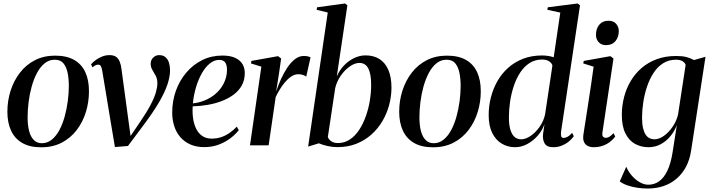

<svg xmlns="http://www.w3.org/2000/svg" viewBox="-20 -837 4095 1106"><path d="M297.5 -516.5Q364 -516.5 407.2 -491.8Q450.5 -467 471.5 -421.2Q492.5 -375.5 492.5 -311.5Q492.5 -249.5 474.8 -191.8Q457 -134 422 -88Q387 -42 335.5 -15.2Q284 11.5 217.5 11.5Q151 11.5 107.8 -13.8Q64.5 -39 43.5 -85Q22.5 -131 22.5 -193.5Q22.5 -256.5 41 -314.5Q59.5 -372.5 94.8 -418.2Q130 -464 181.2 -490.2Q232.5 -516.5 297.5 -516.5ZM295 -493Q262.5 -493 237 -472.2Q211.5 -451.5 193 -416.5Q174.5 -381.5 162.5 -338.5Q150.5 -295.5 144.8 -249.5Q139 -203.5 139 -161.5Q139 -114 148.2 -80.5Q157.5 -47 175.8 -29.5Q194 -12 221 -12Q253 -12 278.5 -32.8Q304 -53.5 322.5 -88.5Q341 -123.5 352.8 -166.5Q364.5 -209.5 370.5 -254.8Q376.5 -300 376.5 -341.5Q376.5 -382 369.8 -416.2Q363 -450.5 345.8 -471.8Q328.5 -493 295 -493Z M569 -429Q565.5 -449 560.5 -456.8Q555.5 -464.5 545.5 -464.5Q537 -464.5 529.2 -460.5Q521.5 -456.5 513 -449L504.5 -466.5Q515.5 -479.5 532 -491.5Q548.5 -503.5 568.8 -511.5Q589 -519.5 611 -519.5Q635 -519.5 648.8 -509.5Q662.5 -499.5 669.8 -481.2Q677 -463 680 -437.5L717.5 -160.5L734 -40L708.5 -19L784.5 -131Q825 -190 847.2 -232.5Q869.5 -275 878 -305.2Q886.5 -335.5 886.5 -357.5Q886.5 -382.5 877 -400.2Q867.5 -418 857.8 -434.2Q848 -450.5 848 -469.5Q848 -491.5 862.8 -505.5Q877.5 -519.5 896.5 -519.5Q920 -519.5 933.8 -507.2Q947.5 -495 953.5 -475.2Q959.5 -455.5 959.5 -432Q959.5 -396 945 -351.8Q930.5 -307.5 896.8 -249.2Q863 -191 804 -112.5L717 4L642 10L616.5 -142Z M1355.5 -87.5Q1339.5 -66 1310.8 -43.2Q1282 -20.5 1242.8 -5Q1203.5 10.5 1156.5 10.5Q1111 10.5 1076.2 -5Q1041.5 -20.5 1018.2 -47.8Q995 -75 983.5 -111Q972 -147 972 -188.5Q972 -255 993.2 -314.2Q1014.5 -373.5 1053.5 -419.2Q1092.5 -465 1145.2 -491Q1198 -517 1261 -517Q1305 -517 1333.5 -504.2Q1362 -491.5 1376 -469Q1390 -446.5 1390 -416Q1390 -376 1373 -345.2Q1356 -314.5 1326.2 -292.2Q1296.5 -270 1258.2 -255.2Q1220 -240.5 1176.8 -233Q1133.5 -225.5 1090 -224.5Q1087.5 -189 1092.2 -155.5Q1097 -122 1109.8 -95.8Q1122.5 -69.5 1144.8 -54Q1167 -38.5 1199.5 -38.5Q1229 -38.5 1254.8 -47.2Q1280.5 -56 1303 -71.8Q1325.5 -87.5 1344 -107.5ZM1243 -492Q1214 -492 1188.5 -471.2Q1163 -450.5 1142.8 -415Q1122.5 -379.5 1109.2 -334.8Q1096 -290 1091 -241.5Q1127 -245.5 1157.2 -257.8Q1187.5 -270 1211.8 -288.5Q1236 -307 1252.8 -330.2Q1269.5 -353.5 1278.5 -380Q1287.5 -406.5 1287.5 -434.5Q1287.5 -463.5 1276.8 -477.8Q1266 -492 1243 -492Z M1420 0 1485.5 -453 1426 -471.5 1428 -486 1581.5 -513.5 1599.5 -500 1587.5 -416 1570.5 -309Q1582.5 -346 1599 -382.2Q1615.5 -418.5 1635.8 -448.5Q1656 -478.5 1679.5 -496.5Q1703 -514.5 1729 -514.5Q1745.5 -514.5 1755 -512Q1764.5 -509.5 1769 -507L1744 -395.5Q1740 -400 1726.5 -404.8Q1713 -409.5 1699 -409.5Q1677 -409.5 1657.2 -396Q1637.5 -382.5 1620.2 -361.8Q1603 -341 1589.8 -318.5Q1576.5 -296 1568 -278L1527.5 0Z M1920 -396.5Q1935.5 -432.5 1961.5 -459.8Q1987.5 -487 2020 -502.5Q2052.5 -518 2085.5 -518Q2132.5 -518 2165.8 -497Q2199 -476 2217 -434.5Q2235 -393 2235 -332.5Q2235 -282 2221.8 -232.5Q2208.5 -183 2182.8 -139.2Q2157 -95.5 2119.2 -61.8Q2081.5 -28 2032.5 -8.8Q1983.5 10.5 1924.5 10.5Q1895 10.5 1867 4.2Q1839 -2 1816.5 -11.5L1755 7.5L1868 -765L1804 -780.5L1806.5 -795L1968 -817L1981 -806ZM1868.5 -47.5Q1873.5 -33.5 1888.2 -23.2Q1903 -13 1927 -13Q1965 -13 1995.8 -33.8Q2026.5 -54.5 2049.2 -89.2Q2072 -124 2087.5 -167.8Q2103 -211.5 2110.5 -258.2Q2118 -305 2118 -349Q2118 -410 2101.8 -442.2Q2085.5 -474.5 2050 -474.5Q2024 -474.5 1995.2 -454.5Q1966.5 -434.5 1943.5 -401.8Q1920.5 -369 1911 -330Z M2554.5 -516.5Q2621 -516.5 2664.2 -491.8Q2707.5 -467 2728.5 -421.2Q2749.5 -375.5 2749.5 -311.5Q2749.5 -249.5 2731.8 -191.8Q2714 -134 2679 -88Q2644 -42 2592.5 -15.2Q2541 11.5 2474.5 11.5Q2408 11.5 2364.8 -13.8Q2321.5 -39 2300.5 -85Q2279.5 -131 2279.5 -193.5Q2279.5 -256.5 2298 -314.5Q2316.5 -372.5 2351.8 -418.2Q2387 -464 2438.2 -490.2Q2489.5 -516.5 2554.5 -516.5ZM2552 -493Q2519.5 -493 2494 -472.2Q2468.5 -451.5 2450 -416.5Q2431.5 -381.5 2419.5 -338.5Q2407.5 -295.5 2401.8 -249.5Q2396 -203.5 2396 -161.5Q2396 -114 2405.2 -80.5Q2414.5 -47 2432.8 -29.5Q2451 -12 2478 -12Q2510 -12 2535.5 -32.8Q2561 -53.5 2579.5 -88.5Q2598 -123.5 2609.8 -166.5Q2621.5 -209.5 2627.5 -254.8Q2633.5 -300 2633.5 -341.5Q2633.5 -382 2626.8 -416.2Q2620 -450.5 2602.8 -471.8Q2585.5 -493 2552 -493Z M3212 -79Q3210 -61.5 3212.8 -52Q3215.5 -42.5 3227 -42.5Q3237.5 -42.5 3250 -49.5Q3262.5 -56.5 3275.5 -71.5L3285.5 -52.5Q3274.5 -36.5 3256.8 -22Q3239 -7.5 3216.2 1.8Q3193.5 11 3166 11Q3129 11 3116.5 -12.5Q3104 -36 3108.5 -67.5L3116.5 -122.5Q3105 -87.5 3078.8 -57Q3052.5 -26.5 3018.2 -7.8Q2984 11 2947 11Q2905 11 2870.5 -9.5Q2836 -30 2815.5 -71Q2795 -112 2795 -174Q2795 -225.5 2807.5 -275.2Q2820 -325 2844.8 -368.8Q2869.5 -412.5 2906.8 -446Q2944 -479.5 2993 -498.5Q3042 -517.5 3103 -517.5Q3122 -517.5 3139.5 -514.5Q3157 -511.5 3169.5 -507L3207.5 -764.5L3133 -780.5L3135.5 -795L3307.5 -817L3321 -806ZM3162 -458.5Q3160.5 -471.5 3144.8 -482.8Q3129 -494 3102.5 -494Q3061.5 -494 3030 -473.5Q2998.5 -453 2976 -418.2Q2953.5 -383.5 2939.2 -340.2Q2925 -297 2918.2 -250.8Q2911.5 -204.5 2911.5 -161.5Q2911.5 -114.5 2921 -86.5Q2930.5 -58.5 2946.2 -46.5Q2962 -34.5 2981.5 -34.5Q3008 -34.5 3036.5 -54Q3065 -73.5 3088.2 -106.2Q3111.5 -139 3120 -178.5Z M3399.5 11Q3381.5 11 3366.8 4.2Q3352 -2.5 3344.5 -18.2Q3337 -34 3340.5 -60.5Q3341.5 -68.5 3346 -96.8Q3350.5 -125 3357 -166.8Q3363.5 -208.5 3371 -257.8Q3378.5 -307 3386 -357.5Q3393.5 -408 3399.5 -453L3340 -471.5L3342.5 -486L3496 -513.5L3514 -500L3450.5 -75.5Q3447.5 -56 3454 -49.5Q3460.5 -43 3469 -43Q3479.5 -43 3489.2 -48.5Q3499 -54 3514 -70L3524 -50.5Q3512 -34 3494 -20Q3476 -6 3452.2 2.5Q3428.5 11 3399.5 11ZM3471 -577Q3443.5 -577 3428.2 -594.5Q3413 -612 3413 -635.5Q3413 -672 3432.2 -694.8Q3451.5 -717.5 3484.5 -717.5Q3515 -717.5 3529.8 -699.2Q3544.5 -681 3544.5 -658Q3544.5 -623 3525.2 -600Q3506 -577 3471 -577Z M3961.5 28Q3953.5 82.5 3931.8 123.5Q3910 164.5 3877 192.5Q3844 220.5 3802.2 234.8Q3760.5 249 3712 249Q3681.5 249 3651.2 244.5Q3621 240 3594.8 231Q3568.5 222 3550 208L3587.5 123.5Q3599.5 152 3620.2 175.5Q3641 199 3665.8 213Q3690.5 227 3714.5 227Q3749.5 227 3777.2 207Q3805 187 3824.5 146Q3844 105 3854 42.5L3879 -117Q3867 -84 3843.5 -54.5Q3820 -25 3787.5 -7Q3755 11 3715.5 11Q3673 11 3638 -8.2Q3603 -27.5 3582.5 -68.8Q3562 -110 3562 -175Q3562 -227.5 3574.8 -277.2Q3587.5 -327 3613 -370Q3638.5 -413 3676.2 -445.5Q3714 -478 3763.8 -496.2Q3813.5 -514.5 3875 -514.5Q3910 -514.5 3933.5 -508.5Q3957 -502.5 3977.5 -491L4044 -510ZM3929.5 -463Q3925.5 -476 3911.8 -484.5Q3898 -493 3873.5 -493Q3831.5 -493 3799.2 -472.2Q3767 -451.5 3744.2 -416.2Q3721.5 -381 3707 -337.5Q3692.5 -294 3685.5 -247.8Q3678.5 -201.5 3678.5 -159.5Q3678.5 -124 3684 -100Q3689.5 -76 3699.2 -61.5Q3709 -47 3721.8 -40.8Q3734.5 -34.5 3749.5 -34.5Q3776 -34.5 3804 -54.2Q3832 -74 3854.5 -106.8Q3877 -139.5 3886 -178Z"/></svg>

Font: Merriweather 144pt Medium
Style: Italic
Weight: 500
Italic angle: -7.8°
Version: Version 2.101